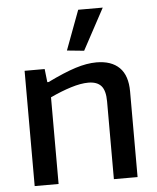

<svg xmlns="http://www.w3.org/2000/svg" viewBox="-55 -849 732 896"><g transform="rotate(-5 310.5 -401.0)"><path d="M71 -540H165L172 -478H178Q256 -516 309.5 -533Q363 -550 408 -550Q478 -550 515.5 -513Q553 -476 553 -401V0H442V-364Q442 -415 422.5 -437Q403 -459 362 -459Q327 -459 280.5 -444.5Q234 -430 183 -406V0H71ZM276 -617 345 -802H460L356 -609Z"/></g></svg>

Font: EncodeSans
Style: Medium
Weight: 500
Designer: Pablo Impallari, Andres Torresi
Foundry: Pablo Impallari, Andres Torresi
Version: Version 1.000; ttfautohint (v1.4.1)